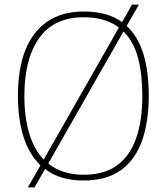

<svg xmlns="http://www.w3.org/2000/svg" viewBox="-20 -775 726 835"><path d="M156 -56Q107 -103 82.5 -179.5Q58 -256 58 -359Q58 -476 90.5 -557.5Q123 -639 187 -682Q251 -725 344 -725Q396 -725 437.5 -713.5Q479 -702 511 -679L554 -755H584L531 -662Q581 -616 604 -539Q627 -462 627 -358Q627 -247 598 -164Q569 -81 506.5 -35.5Q444 10 343 10Q292 10 250 -2.5Q208 -15 176 -40L130 40H101ZM343 -15Q434 -15 490 -56.5Q546 -98 572.5 -175Q599 -252 599 -358Q599 -453 580 -524Q561 -595 517 -638L190 -64Q219 -40 257.5 -27.5Q296 -15 343 -15ZM497 -655Q469 -677 430.5 -688.5Q392 -700 344 -700Q215 -700 150.5 -609.5Q86 -519 86 -358Q86 -265 107 -195Q128 -125 170 -81Z"/></svg>

Font: Noto Serif Armenian Thin
Style: Regular
Weight: 250
Version: Version 2.007